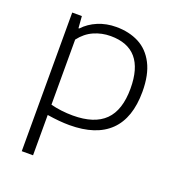

<svg xmlns="http://www.w3.org/2000/svg" viewBox="-138 -660 909 991"><g transform="rotate(20 316.0 -165.0)"><path d="M92.5 -541.5H145.5L150.5 -476.5H154.5Q186.5 -511 232.5 -530.2Q278.5 -549.5 332.5 -549.5Q403 -549.5 457 -521.8Q511 -494 542 -434.2Q573 -374.5 573 -281Q573 -136.5 498.2 -63.5Q423.5 9.5 277 9.5Q223.5 9.5 154.5 -1.5V220H92.5ZM509.5 -275.5Q509.5 -495.5 321.5 -495.5Q272.5 -495.5 229.2 -476.2Q186 -457 154.5 -415.5V-58Q180.5 -51 212.5 -47Q244.5 -43 276.5 -43Q394.5 -43 452 -99.8Q509.5 -156.5 509.5 -275.5Z"/></g></svg>

Font: Encode Sans Expanded Light
Style: Regular
Weight: 300
Width: 7
Designer: Multiple Designers
Foundry: Impallari Type
Version: Version 2.000